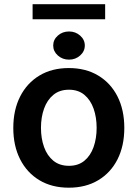

<svg xmlns="http://www.w3.org/2000/svg" viewBox="-20 -873 648 904"><path d="M304 10.7Q224.1 10.7 165.5 -24.5Q106.9 -59.7 74.8 -123Q42.6 -186.4 42.6 -270.6Q42.6 -355.1 74.8 -418.5Q106.9 -481.9 165.5 -517.2Q224.1 -552.6 304 -552.6Q383.9 -552.6 442.6 -517.2Q501.4 -481.9 533.4 -418.5Q565.3 -355.1 565.3 -270.6Q565.3 -186.4 533.4 -123Q501.4 -59.7 442.6 -24.5Q383.9 10.7 304 10.7ZM304.7 -92.3Q348.4 -92.3 377.3 -116.1Q406.2 -139.9 420.6 -180.6Q435 -221.2 435 -271Q435 -321 420.6 -361.7Q406.2 -402.3 377.3 -426.5Q348.4 -450.6 304.7 -450.6Q260.7 -450.6 231.4 -426.5Q202.1 -402.3 187.5 -361.7Q172.9 -321 172.9 -271Q172.9 -221.2 187.5 -180.6Q202.1 -139.9 231.4 -116.1Q260.7 -92.3 304.7 -92.3ZM305 -592.2Q274.1 -592.2 252.3 -611.8Q230.5 -631.3 230.5 -658.7Q230.5 -686.1 252.3 -705.4Q274.1 -724.8 305 -724.8Q335.6 -724.8 357.4 -705.4Q379.3 -686.1 379.3 -658.7Q379.3 -631.3 357.4 -611.8Q335.6 -592.2 305 -592.2ZM475.1 -853.1V-782.2H133.5V-853.1Z"/></svg>

Font: Inter UI Semi Bold
Style: Regular
Weight: 600
Designer: Rasmus Andersson
Foundry: rsms
Version: 3.2;8d6f07862